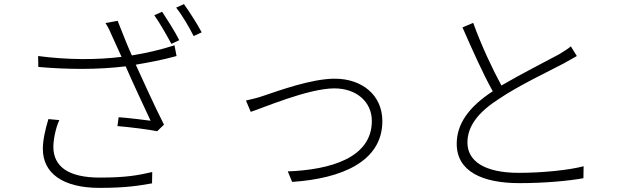

<svg xmlns="http://www.w3.org/2000/svg" viewBox="-20 -875 3040 932"><path d="M835 -838C866 -799 897 -745 920 -700L959 -718C938 -758 900 -817 873 -855ZM729 -801C756 -763 791 -701 812 -662L850 -680C829 -723 791 -781 767 -818ZM827 -655C755 -632 688 -617 620 -606C596 -659 581 -699 551 -774L492 -763C507 -740 514 -724 530 -687L570 -599C450 -584 310 -584 165 -603L166 -550C315 -537 457 -537 590 -553C620 -483 679 -358 711 -289C674 -294 599 -303 556 -306L550 -263C611 -258 705 -246 743 -238L776 -270C731 -358 673 -487 639 -561C703 -572 769 -584 837 -603ZM215 -297C199 -244 188 -195 188 -152C188 -35 284 37 463 37C594 37 654 26 718 15L719 -40C650 -24 592 -13 464 -13C311 -13 239 -67 239 -163C239 -193 249 -252 268 -292Z M1197 -332C1249 -348 1475 -446 1603 -446C1712 -446 1785 -379 1785 -288C1785 -109 1585 -51 1377 -43L1398 8C1637 -8 1836 -90 1836 -287C1836 -414 1737 -493 1605 -493C1491 -493 1331 -434 1259 -410C1228 -399 1203 -394 1174 -387Z M2751 -650C2734 -635 2716 -626 2693 -611C2634 -579 2515 -519 2414 -460C2372 -537 2317 -653 2277 -764L2225 -742C2273 -632 2327 -512 2372 -432C2255 -356 2197 -273 2197 -177C2197 -42 2323 14 2502 14C2622 14 2743 3 2812 -10L2813 -68C2741 -49 2612 -36 2499 -36C2330 -36 2249 -94 2249 -183C2249 -263 2302 -331 2402 -395C2501 -462 2649 -531 2718 -568C2742 -581 2761 -592 2780 -603Z"/></svg>

Font: Spoqa Han Sans Neo Light
Style: Regular
Weight: 300
Designer: [Spoqa Han Sans Neo] Dong-huui Kim ___ Younghwa Kang ___ Yujin Lee ___ [Noto Sans] Ryoko NISHIZUKA ____ (kana & ideograp
Foundry: Spoqa (http://www.spoqa-han-sans.com)
Version: Version 1.100;hotconv 1.0.109;makeotfexe 2.5.65596